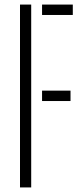

<svg xmlns="http://www.w3.org/2000/svg" viewBox="-20 -820 360 840"><path d="M67.5 0V-800H116.5V0ZM164 -378V-423.5H288.5V-378ZM164 -754.5V-800H298.5V-754.5Z"/></svg>

Font: Big Shoulders Stencil Text ExtraLight
Style: Regular
Weight: 250
Version: Version 2.001